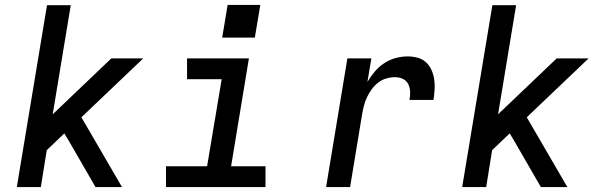

<svg xmlns="http://www.w3.org/2000/svg" viewBox="-20 -756 2440 776"><path d="M48 0 170 -735H266L193 -294L430 -520H559L309 -282L473 0H366L258 -187L240 -217L169 -149L145 0Z M651 0V-84H817L876 -436H736V-520H986L914 -84H1053V0ZM878 -604 900 -736H1032L1010 -604Z M1298 0 1384 -520H1481L1465 -425Q1478 -447 1495 -467Q1512 -487 1533.5 -501Q1555 -515 1579.5 -521.5Q1604 -528 1628 -528Q1649 -528 1668.5 -522.5Q1688 -517 1702 -504Q1716 -491 1724 -473Q1732 -455 1735 -434.5Q1738 -414 1736.5 -393.5Q1735 -373 1732 -352H1635Q1638 -368 1637.5 -385Q1637 -402 1630 -416Q1623 -430 1608.5 -437Q1594 -444 1577 -444Q1559 -444 1541.5 -439Q1524 -434 1509 -422.5Q1494 -411 1483 -396Q1472 -381 1464 -364.5Q1456 -348 1451.5 -331Q1447 -314 1444 -297L1395 0Z M1848 0 1970 -735H2066L1993 -294L2230 -520H2359L2109 -282L2273 0H2166L2058 -187L2040 -217L1969 -149L1945 0Z"/></svg>

Font: Iosevka SS04 Md Ex Obl
Style: Regular
Weight: 500
Width: 7
Italic angle: -9°
Monospace: yes
Designer: Belleve Invis
Foundry: Belleve Invis
Version: Version 19.0.0; ttfautohint (v1.8.4)